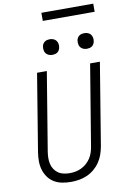

<svg xmlns="http://www.w3.org/2000/svg" viewBox="-116 -1184 833 1258"><g transform="rotate(-10 300.0 -554.5)"><path d="M252 8Q222 8 193 2.5Q164 -3 140 -17.5Q116 -32 99.5 -55Q83 -78 75 -105.5Q67 -133 67 -163Q67 -193 72 -223L156 -735H221L135 -213Q132 -193 131.5 -172.5Q131 -152 135.5 -132.5Q140 -113 150.5 -97Q161 -81 176.5 -70Q192 -59 212 -54.5Q232 -50 252 -50Q272 -50 291.5 -53.5Q311 -57 330 -66Q349 -75 365 -89Q381 -103 392.5 -120.5Q404 -138 410.5 -157.5Q417 -177 420 -196L509 -735H574L484 -187Q479 -160 470 -134Q461 -108 445 -84.5Q429 -61 407 -42.5Q385 -24 359 -12.5Q333 -1 305.5 3.5Q278 8 252 8ZM506 -833Q493 -833 482 -837.5Q471 -842 463.5 -851Q456 -860 454 -872.5Q452 -885 454 -898Q455 -906 460 -914.5Q465 -923 472.5 -928Q480 -933 488.5 -935Q497 -937 505 -937Q518 -937 529.5 -932.5Q541 -928 548 -919Q555 -910 557.5 -897.5Q560 -885 557 -872Q556 -864 551 -855.5Q546 -847 539 -842Q532 -837 523 -835Q514 -833 506 -833ZM276 -833Q263 -833 252 -837.5Q241 -842 233.5 -851Q226 -860 224 -872.5Q222 -885 224 -898Q225 -906 230 -914.5Q235 -923 242.5 -928Q250 -933 258.5 -935Q267 -937 275 -937Q288 -937 299.5 -932.5Q311 -928 318 -919Q325 -910 327.5 -897.5Q330 -885 327 -872Q326 -864 321 -855.5Q316 -847 309 -842Q302 -837 293 -835Q284 -833 276 -833ZM597 -1063H252V-1117H597Z"/></g></svg>

Font: Iosevka Light Extended Oblique
Style: Regular
Weight: 300
Width: 7
Italic angle: -9°
Monospace: yes
Designer: Belleve Invis
Foundry: Belleve Invis
Version: Version 32.5.0; ttfautohint (v1.8.4)